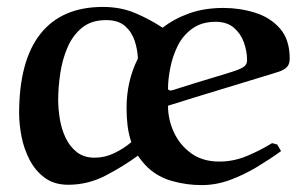

<svg xmlns="http://www.w3.org/2000/svg" viewBox="-20 -518 866 554"><path d="M779.8 -101.1 791 -82Q757.8 -58.1 720.5 -35.6Q683.1 -13.2 643.1 1.5Q603 16.1 562 16.1Q519 16.1 477.5 4.6Q436 -6.8 405.8 -35.2Q397.9 -43 390.9 -51.5Q383.8 -60.1 377.9 -68.8Q335.9 -38.1 284.9 -11.5Q233.9 15.1 176.8 15.1Q136.7 15.1 109.4 -4.9Q82 -24.9 65.4 -56.9Q48.8 -88.9 42 -124.5Q35.2 -160.2 35.2 -190.9Q35.2 -342.8 96.7 -420.4Q158.2 -498 276.9 -498Q328.6 -498 370.8 -480Q413.1 -461.9 449.2 -438Q482.4 -463.9 526.1 -479.5Q569.8 -495.1 625 -495.1Q671.9 -495.1 715.8 -481.4Q759.8 -467.8 787.8 -435.8Q815.9 -403.8 815.9 -349.1Q815.9 -333 808.3 -325Q800.8 -316.9 787.1 -312Q787.1 -312 764.2 -304.7Q741.2 -297.9 704.1 -286.4Q667 -274.9 624 -262Q581.1 -249 539.1 -236.1Q497.1 -223.1 464.8 -212.9Q464.8 -172.9 481.9 -136Q499 -99.1 532 -75.4Q564.9 -51.8 612.8 -51.8Q653.8 -51.8 692.4 -67.9Q731 -84 765.1 -105ZM377.9 -349.1Q377 -374 368.9 -399.4Q360.8 -424.8 341.3 -442.4Q321.8 -460 286.1 -460Q243.2 -460 216.1 -437.5Q189 -415 174.1 -379.6Q159.2 -344.2 153.6 -304.2Q147.9 -264.2 147.9 -230Q147.9 -204.1 152.6 -175Q157.2 -146 169.2 -120.6Q181.2 -95.2 201.7 -79.1Q222.2 -63 252.9 -63Q282.7 -63 310.3 -76.4Q337.9 -89.8 358.9 -107.9Q351.1 -130.9 348.1 -155.5Q345.2 -180.2 345.2 -204.1Q344.7 -283.2 377.9 -349.1ZM478 -257.8Q546.9 -279.8 589.8 -292.5Q632.8 -305.2 654.8 -312.5Q676.8 -319.8 684.8 -326.4Q692.9 -333 692.9 -344.2Q692.9 -370.1 683.8 -395.5Q674.8 -420.9 654.8 -438Q634.8 -455.1 602.1 -455.1Q562 -455.1 534.9 -435.5Q507.8 -416 492.9 -386Q478 -356 471.4 -322.5Q464.8 -289.1 464.8 -262.2Q464.8 -257.3 472.2 -256.8Q474.1 -256.8 475.6 -257.3Q477.1 -257.8 478 -257.8Z"/></svg>

Font: Aref Ruqaa
Style: Bold
Weight: 700
Designer: Abdullah Aref
Version: Version 1.002